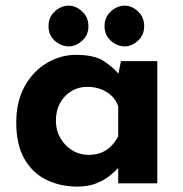

<svg xmlns="http://www.w3.org/2000/svg" viewBox="-20 -655 653 686"><path d="M255.9 11.7Q195.3 11.7 145.5 -12.7Q95.7 -37.1 66.9 -87.9Q38.1 -138.7 38.1 -217.8Q38.1 -292 67.9 -346.2Q97.7 -400.4 147 -429.7Q196.3 -459 251 -459Q316.4 -459 349.6 -437.5Q382.8 -416 405.3 -389.6L399.4 -373L412.1 -436.5H542V0H402.3V-94.7L413.1 -65.4Q411.1 -65.4 400.9 -53.7Q390.6 -42 371.1 -26.4Q351.6 -10.7 323.2 0.5Q294.9 11.7 255.9 11.7ZM295.9 -101.6Q321.3 -101.6 341.3 -109.4Q361.3 -117.2 376 -131.8Q390.6 -146.5 402.3 -168V-275.4Q394.5 -297.9 378.4 -313Q362.3 -328.1 340.3 -336.4Q318.4 -344.7 291 -344.7Q260.7 -344.7 235.4 -329.6Q210 -314.5 194.8 -287.1Q179.7 -259.8 179.7 -224.6Q179.7 -189.5 195.8 -161.6Q211.9 -133.8 238.3 -117.7Q264.6 -101.6 295.9 -101.6ZM153.3 -561.5Q153.3 -593.8 175.8 -614.3Q198.2 -634.8 225.6 -634.8Q251 -634.8 273.4 -614.3Q295.9 -593.8 295.9 -561.5Q295.9 -529.3 273.4 -509.3Q251 -489.3 225.6 -489.3Q198.2 -489.3 175.8 -509.3Q153.3 -529.3 153.3 -561.5ZM353.5 -561.5Q353.5 -593.8 376 -614.3Q398.4 -634.8 425.8 -634.8Q451.2 -634.8 473.1 -614.3Q495.1 -593.8 495.1 -561.5Q495.1 -529.3 472.7 -509.3Q450.2 -489.3 425.8 -489.3Q398.4 -489.3 376 -509.3Q353.5 -529.3 353.5 -561.5Z"/></svg>

Font: Josefin Sans CFJ
Style: Bold
Weight: 700
Designer: Santiago Orozco
Foundry: Typemade
Version: Version 2.001